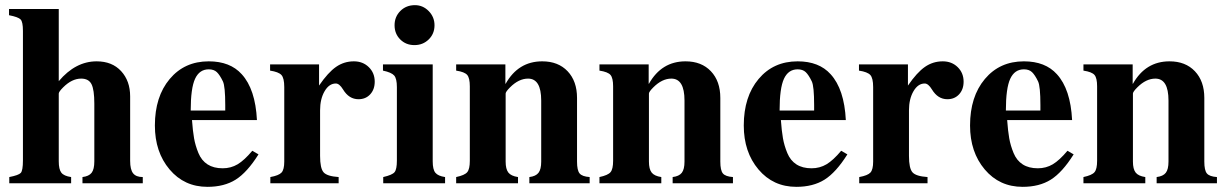

<svg xmlns="http://www.w3.org/2000/svg" viewBox="-20 -711 4759 745"><path d="M534 0H300V-24Q325 -27 335.5 -40.5Q346 -54 346 -85V-309Q346 -363 335 -384.5Q324 -406 295 -406Q259 -406 225 -372Q208 -355 208 -348V-85Q208 -54 218 -41Q228 -28 256 -24V0H16V-24Q52 -31 60.5 -40Q69 -49 69 -89V-591Q69 -626 60 -635.5Q51 -645 15 -652V-676H208V-396Q273 -473 355 -473Q415 -473 450 -435Q485 -397 485 -337V-87Q485 -53 496.5 -38.5Q508 -24 534 -24Z M959 -126 983 -112Q939 -42 894.5 -14Q850 14 785 14Q695 14 638 -53.5Q581 -121 581 -224Q581 -336 638.5 -404.5Q696 -473 790 -473Q873 -473 918 -423Q971 -365 977 -245H725Q728 -203 733 -174.5Q738 -146 750 -117Q762 -88 785.5 -73Q809 -58 844 -58Q876 -58 902 -73.5Q928 -89 959 -126ZM854 -282V-303Q854 -376 845 -395Q833 -420 821.5 -431Q810 -442 790 -442Q754 -442 737 -405.5Q720 -369 720 -282Z M1218 -461V-379Q1253 -430 1284 -451.5Q1315 -473 1353 -473Q1388 -473 1411 -450.5Q1434 -428 1434 -394Q1434 -364 1416.5 -345Q1399 -326 1371 -326Q1334 -326 1311 -364Q1297 -387 1283 -387Q1257 -387 1239.5 -357Q1222 -327 1222 -283V-106Q1222 -58 1235.5 -42.5Q1249 -27 1294 -24V0H1029V-24Q1062 -30 1072.5 -41.5Q1083 -53 1083 -84V-373Q1083 -408 1072 -420Q1061 -432 1028 -437V-461Z M1666 -613Q1666 -580 1643.5 -558Q1621 -536 1588 -536Q1555 -536 1533 -558Q1511 -580 1511 -613Q1511 -646 1533.5 -668.5Q1556 -691 1590 -691Q1621 -691 1643.5 -668Q1666 -645 1666 -613ZM1707 0H1467V-24Q1502 -32 1511 -43Q1520 -54 1520 -88V-373Q1520 -406 1509.5 -418Q1499 -430 1466 -437V-461H1659V-85Q1659 -53 1669.5 -40.5Q1680 -28 1707 -24Z M2268 0H2034V-24Q2059 -27 2069.5 -40.5Q2080 -54 2080 -84V-321Q2080 -406 2029 -406Q1993 -406 1959 -372Q1942 -355 1942 -348V-84Q1942 -55 1952.5 -41.5Q1963 -28 1990 -24V0H1750V-24Q1783 -31 1793 -43Q1803 -55 1803 -87V-376Q1803 -408 1793 -420Q1783 -432 1750 -437V-461H1941V-386H1942Q1991 -473 2084 -473Q2146 -473 2182.5 -434.5Q2219 -396 2219 -331V-84Q2219 -50 2229 -38Q2239 -26 2268 -24Z M2824 0H2590V-24Q2615 -27 2625.5 -40.5Q2636 -54 2636 -84V-321Q2636 -406 2585 -406Q2549 -406 2515 -372Q2498 -355 2498 -348V-84Q2498 -55 2508.5 -41.5Q2519 -28 2546 -24V0H2306V-24Q2339 -31 2349 -43Q2359 -55 2359 -87V-376Q2359 -408 2349 -420Q2339 -432 2306 -437V-461H2497V-386H2498Q2547 -473 2640 -473Q2702 -473 2738.5 -434.5Q2775 -396 2775 -331V-84Q2775 -50 2785 -38Q2795 -26 2824 -24Z M3244 -126 3268 -112Q3224 -42 3179.5 -14Q3135 14 3070 14Q2980 14 2923 -53.5Q2866 -121 2866 -224Q2866 -336 2923.5 -404.5Q2981 -473 3075 -473Q3158 -473 3203 -423Q3256 -365 3262 -245H3010Q3013 -203 3018 -174.5Q3023 -146 3035 -117Q3047 -88 3070.5 -73Q3094 -58 3129 -58Q3161 -58 3187 -73.5Q3213 -89 3244 -126ZM3139 -282V-303Q3139 -376 3130 -395Q3118 -420 3106.5 -431Q3095 -442 3075 -442Q3039 -442 3022 -405.5Q3005 -369 3005 -282Z M3503 -461V-379Q3538 -430 3569 -451.5Q3600 -473 3638 -473Q3673 -473 3696 -450.5Q3719 -428 3719 -394Q3719 -364 3701.5 -345Q3684 -326 3656 -326Q3619 -326 3596 -364Q3582 -387 3568 -387Q3542 -387 3524.5 -357Q3507 -327 3507 -283V-106Q3507 -58 3520.5 -42.5Q3534 -27 3579 -24V0H3314V-24Q3347 -30 3357.5 -41.5Q3368 -53 3368 -84V-373Q3368 -408 3357 -420Q3346 -432 3313 -437V-461Z M4122 -126 4146 -112Q4102 -42 4057.5 -14Q4013 14 3948 14Q3858 14 3801 -53.5Q3744 -121 3744 -224Q3744 -336 3801.5 -404.5Q3859 -473 3953 -473Q4036 -473 4081 -423Q4134 -365 4140 -245H3888Q3891 -203 3896 -174.5Q3901 -146 3913 -117Q3925 -88 3948.5 -73Q3972 -58 4007 -58Q4039 -58 4065 -73.5Q4091 -89 4122 -126ZM4017 -282V-303Q4017 -376 4008 -395Q3996 -420 3984.5 -431Q3973 -442 3953 -442Q3917 -442 3900 -405.5Q3883 -369 3883 -282Z M4702 0H4468V-24Q4493 -27 4503.5 -40.5Q4514 -54 4514 -84V-321Q4514 -406 4463 -406Q4427 -406 4393 -372Q4376 -355 4376 -348V-84Q4376 -55 4386.5 -41.5Q4397 -28 4424 -24V0H4184V-24Q4217 -31 4227 -43Q4237 -55 4237 -87V-376Q4237 -408 4227 -420Q4217 -432 4184 -437V-461H4375V-386H4376Q4425 -473 4518 -473Q4580 -473 4616.5 -434.5Q4653 -396 4653 -331V-84Q4653 -50 4663 -38Q4673 -26 4702 -24Z"/></svg>

Font: STIX MathJax Main
Style: Bold
Weight: 700
Designer: MicroPress Inc., with final additions and corrections provided by Coen Hoffman, Elsevier (retired)
Version: Version 1.1.1